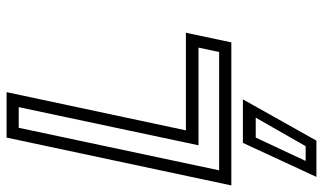

<svg xmlns="http://www.w3.org/2000/svg" viewBox="-236 -516 1005 598"><g transform="rotate(-90 267.0 -217.5)"><path d="M-12 0 137 -700H278.5L159.5 -141.5H463.5L433.5 0ZM35 -38H403.5L417.2 -102.2H113L231.8 -662.2H167.5ZM14.5 265 120.5 36H256L127.5 265ZM64.2 231.5H110.2L199 76H137Z"/></g></svg>

Font: Tourney Thin
Style: Italic
Weight: 100
Italic angle: -12°
Designer: Tyler Finck
Foundry: Etcetera Type Co
Version: Version 1.015